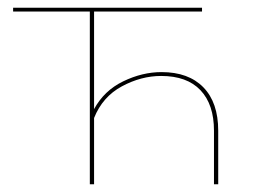

<svg xmlns="http://www.w3.org/2000/svg" viewBox="-20 -478 682 498"><path d="M546 -139V0H535V-139Q535 -207 500 -244Q465 -281 398 -281Q346 -281 296 -254Q246 -227 224 -172V0H213V-448H14V-458H504V-448H224V-195Q250 -243 299.5 -267Q349 -291 399 -291Q469 -291 507.5 -251.5Q546 -212 546 -139Z"/></svg>

Font: Ysabeau SC Hairline
Style: Regular
Weight: 100
Designer: Christian Thalmann (Catharsis Fonts)
Version: Version 0.003